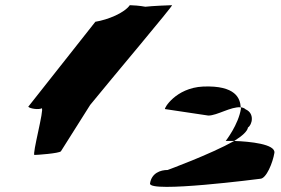

<svg xmlns="http://www.w3.org/2000/svg" viewBox="-20 -742 1084 741"><path d="M89 -330C97 -322 130 -318 141 -324C152 -324 103 -144 113 -144C124 -144 207 -150 215 -158L328 -337C410 -438 650 -722 644 -722C636 -722 565 -719 541 -716C520 -720 491 -722 481 -722C460 -692 397 -666 348 -658ZM559 -34C553 4 984 -52 984 -52C1008 -52 1033 -115 1039 -152C1044 -186 944 -196 884 -198C791 -146 627 -86 627 -86C599 -86 565 -74 559 -34ZM617 -321 784 -296C818 -296 871 -331 909 -328C907 -362 890 -413 764 -408C657 -403 611 -321 617 -321ZM851 -198H884C916 -218 935 -236 937 -250C953 -260 964 -304 928 -320C923 -325 916 -327 909 -328C909 -326 910 -325 910 -323C900 -260 851 -198 851 -198Z"/></svg>

Font: Ampere
Style: SuExtIta
Weight: 400
Version: Version 1